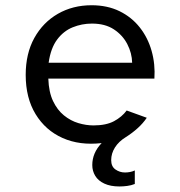

<svg xmlns="http://www.w3.org/2000/svg" viewBox="-20 -527 672 718"><path d="M426.6 170.3Q393.1 170.3 370.2 159.6Q347.2 148.9 336.2 130.7Q325.1 112.5 325.1 90.3Q325.1 44.6 360.1 8.1Q278.2 17.5 214.2 -10.9Q150.2 -39.3 113.1 -100.1Q76.1 -160.8 76.1 -247Q76.1 -326.7 108.4 -385.1Q140.8 -443.4 196.5 -475.4Q252.3 -507.4 322.4 -507.4Q381.5 -507.4 427.1 -485.1Q472.6 -462.7 502.8 -424.3Q533 -386 547 -336.5Q561 -286.9 557.4 -233H160.7Q162.4 -182.7 178.3 -149.2Q194.2 -115.7 219 -95.6Q243.8 -75.4 272.9 -66.7Q301.9 -58 329.7 -58Q376.8 -58 406.5 -73.9Q436.1 -89.9 453.7 -113.8L528.9 -86.6Q515 -65.9 494.8 -47.7Q474.6 -29.4 450.3 -14.1Q424 2.1 409.9 24.4Q395.8 46.8 395.8 71.8Q395.8 95.7 411.8 106.8Q427.8 118 447.5 118Q456.9 118 466.3 116.2Q475.7 114.4 484.1 110.4V161Q470.6 166.4 455.7 168.3Q440.8 170.3 426.6 170.3ZM161.9 -292.4H474.2Q473.4 -328.4 456.1 -361.9Q438.9 -395.4 406 -417.1Q373.1 -438.8 323.8 -438.8Q286 -438.8 251.6 -424.8Q217.2 -410.8 193.4 -378.7Q169.6 -346.6 161.9 -292.4Z"/></svg>

Font: Atkinson Hyperlegible Mono ExtraLight
Style: Regular
Weight: 200
Monospace: yes
Designer: Elliott Scott, Megan Eiswerth, Linus Boman, Theodore Petrosky, Letters from Sweden
Foundry: Applied Design Works, Letters from Sweden
Version: Version 2.001